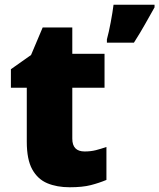

<svg xmlns="http://www.w3.org/2000/svg" viewBox="-20 -780 672 810"><path d="M337 -141Q363 -141 384.5 -146.5Q406 -152 429 -160V-21Q398 -8 363 1Q328 10 274 10Q220 10 179.5 -7Q139 -24 116 -65.5Q93 -107 93 -182V-410H26V-488L111 -548L160 -664H285V-553H421V-410H285V-195Q285 -141 337 -141ZM632 -749Q611 -712 592 -678Q573 -644 545 -600H431V-614Q439 -643 447 -685.5Q455 -728 459 -760H632Z"/></svg>

Font: Noto Sans Khmer UI Black
Style: Regular
Weight: 900
Designer: Danh Hong and the Monotype Design Team
Foundry: Monotype Imaging Inc.
Version: Version 2.002; ttfautohint (v1.8.4.7-5d5b)